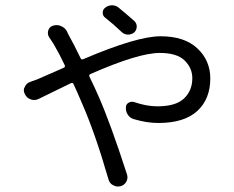

<svg xmlns="http://www.w3.org/2000/svg" viewBox="-20 -638 876 720"><path d="M484.4 -558.6Q493.2 -549.8 492.7 -537.1Q492.2 -524.4 482.4 -515.6Q471.7 -507.8 458.5 -508.3Q445.3 -508.8 435.5 -518.6Q406.2 -546.9 375 -571.3Q365.2 -578.1 365.2 -590.3Q365.2 -602.5 375 -609.4Q385.7 -618.2 400.4 -618.2Q414.1 -618.2 424.8 -609.4Q457 -583 484.4 -558.6ZM165 -497.1Q157.2 -508.8 160.6 -522.5Q164.1 -536.1 176.8 -541Q184.6 -543.9 192.4 -543.9Q200.2 -543.9 207 -541Q222.7 -535.2 230.5 -521.5Q234.4 -513.7 235.4 -510.7Q256.8 -472.7 282.2 -419.9Q285.2 -413.1 292 -416Q493.2 -502 582 -502Q671.9 -502 720.2 -456.5Q768.6 -411.1 768.6 -343.8Q768.6 -266.6 719.7 -221.7Q670.9 -176.8 573.2 -176.8Q530.3 -176.8 481.4 -191.4Q467.8 -195.3 459.5 -207.5Q451.2 -219.7 452.1 -235.4Q452.1 -247.1 462.4 -252.9Q472.7 -258.8 484.4 -254.9Q529.3 -239.3 570.3 -239.3Q639.6 -239.3 670.4 -269Q701.2 -298.8 701.2 -344.7Q701.2 -382.8 672.4 -411.1Q643.6 -439.5 579.1 -439.5Q499 -439.5 319.3 -360.4Q312.5 -357.4 315.4 -350.6Q334 -312.5 347.7 -281.2Q392.6 -180.7 456.1 15.6Q460.9 30.3 453.6 43.5Q446.3 56.6 431.6 60.5Q426.8 61.5 421.9 61.5Q413.1 61.5 404.3 56.6Q390.6 49.8 386.7 34.2Q335.9 -141.6 286.1 -253.9Q266.6 -299.8 255.9 -322.3Q252.9 -329.1 246.1 -326.2Q214.8 -311.5 126 -267.6Q111.3 -259.8 95.7 -265.1Q80.1 -270.5 73.2 -285.2Q69.3 -293 69.3 -299.8Q69.3 -306.6 73.2 -312.5Q79.1 -326.2 93.8 -331.1Q107.4 -335.9 123 -341.8Q153.3 -354.5 218.8 -383.8Q225.6 -386.7 222.7 -393.6Q203.1 -435.5 180.7 -473.6Q178.7 -476.6 175.8 -481Q172.9 -485.4 170.4 -489.3Q168 -493.2 165 -497.1Z"/></svg>

Font: Gen Jyuu Gothic P Normal
Style: Regular
Weight: 300
Designer: [Source Han Sans]
Ryoko NISHIZUKA  (kana & ideographs); Paul D. Hunt (Latin, Greek & Cyrillic); Wenlong ZHANG  (bopomofo
Version: Version 1.002.20150607